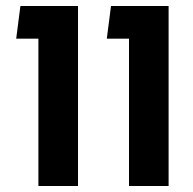

<svg xmlns="http://www.w3.org/2000/svg" viewBox="-20 -620 644 640"><path d="M410 0V-491H336L350 -600H542V0ZM108 0V-491H34L48 -600H240V0Z"/></svg>

Font: Noto Sans Hebrew Condensed SemiBold
Style: Regular
Weight: 600
Width: 3
Designer: Ben Nathan
Foundry: Google LLC
Version: Version 3.001; ttfautohint (v1.8.4.7-5d5b)